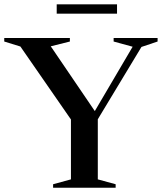

<svg xmlns="http://www.w3.org/2000/svg" viewBox="-32 -884 762 904"><path d="M64 -665 -12 -688.5V-705H297V-688.5L207 -666L428 -341L402 -340L592.5 -664L503 -688.5V-705H710V-688.5L634 -663L428.5 -322.5V-39.5L512.5 -16.5V0H218V-16.5L302 -39.5V-321.5ZM235 -819.5V-863.5H519V-819.5Z"/></svg>

Font: Newsreader 60pt Medium
Style: Regular
Weight: 500
Designer: Hugues Gentile
Foundry: Production Type
Version: Version 1.003